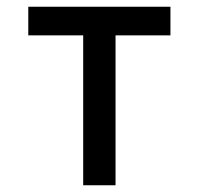

<svg xmlns="http://www.w3.org/2000/svg" viewBox="-20 -550 590 570"><path d="M227 0V-445H64V-530H486V-445H323V0Z"/></svg>

Font: Lode Dark Term
Style: Bold
Weight: 700
Monospace: yes
Designer: Belleve Invis
Foundry: Belleve Invis
Version: Version 29.2.0